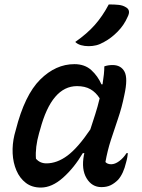

<svg xmlns="http://www.w3.org/2000/svg" viewBox="-20 -834 640 865"><path d="M315 -545Q362 -545 391.5 -518Q421 -491 437 -454H442Q450 -504 450 -535Q467 -541 487 -541Q525 -541 541 -511Q557 -481 540 -405Q529 -350 512 -300.5Q495 -251 479.5 -203Q464 -155 455 -104Q464 -94 481 -94Q498 -94 517 -108Q536 -122 550 -144H556Q555 -135 553.5 -125.5Q552 -116 548 -102Q536 -51 512 -24Q496 -8 478.5 0.5Q461 9 437 9Q394 9 370 -31Q346 -71 358 -135Q359 -140 360 -144H353Q314 -78 264 -33.5Q214 11 164 11Q124 11 96.5 -10Q69 -31 54 -66Q39 -101 37 -142.5Q35 -184 45 -226L51 -248Q91 -406 161 -475.5Q231 -545 315 -545ZM142 -119Q160 -98 189 -98Q237 -98 284 -133Q331 -168 387 -251Q398 -285 409 -319Q420 -353 429 -391Q412 -418 387.5 -432Q363 -446 327 -446Q213 -446 161 -251L156 -234Q147 -202 143.5 -173.5Q140 -145 142 -119ZM470 -814Q497 -814 515 -812Q533 -810 546 -802Q571 -789 555 -758Q539 -721 510 -691.5Q481 -662 449 -645Q430 -634 413.5 -630Q397 -626 379 -626Q361 -626 345 -630.5Q329 -635 319 -645Q372 -682 407 -721.5Q442 -761 470 -814Z"/></svg>

Font: Recursive Mn Csl St Med
Style: Italic
Weight: 500
Italic angle: -15°
Monospace: yes
Version: Version 1.079;hotconv 1.0.112;makeotfexe 2.5.65598; ttfautoh